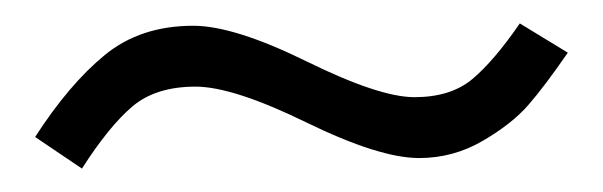

<svg xmlns="http://www.w3.org/2000/svg" viewBox="-20 -365 515 164"><path d="M424 -345 465 -320Q445 -291 431 -275Q417 -259 392 -244.5Q367 -230 338 -230Q304 -230 241.5 -260.5Q179 -291 147 -291Q113 -291 93 -274Q73 -257 50 -221L10 -248Q39 -293 69.5 -318Q100 -343 145 -343Q180 -343 242 -312.5Q304 -282 334 -282Q365 -282 383.5 -297.5Q402 -313 424 -345Z"/></svg>

Font: Libre Bodoni
Style: Regular
Weight: 400
Designer: Pablo Impallari, Rodrigo Fuenzalida
Foundry: Pablo Impallari, Rodrigo Fuenzalida
Version: Version 1.001